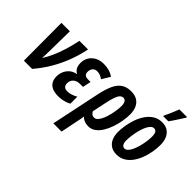

<svg xmlns="http://www.w3.org/2000/svg" viewBox="-139 -1247 1963 1963"><g transform="rotate(45 842.0 -266.0)"><path d="M65.9 0 64 -544.9H186L182.1 -267.1Q181.6 -237.8 180.7 -208Q179.7 -178.2 178.2 -150.9Q210.4 -201.2 236.8 -260.5Q263.2 -319.8 284.9 -390.4Q306.6 -460.9 324.2 -544.9H449.2Q426.8 -440.9 391.6 -347.9Q356.4 -254.9 305.9 -168.9Q255.4 -83 185.1 0Z M569.8 9.8Q519 9.8 484.4 -5.1Q449.7 -20 432.4 -49.8Q415 -79.6 415 -124Q415 -159.7 429.2 -193.6Q443.4 -227.5 471.9 -252.7Q500.5 -277.8 543.9 -286.1L544.9 -290Q521 -301.3 506.1 -327.1Q491.2 -353 491.2 -395Q491.2 -439.9 513.2 -476.3Q535.2 -512.7 575 -533.9Q614.7 -555.2 668 -555.2Q708.5 -555.2 744.6 -545.4Q780.8 -535.6 812 -513.2L757.8 -422.9Q738.3 -438.5 716.3 -446.3Q694.3 -454.1 673.8 -454.1Q642.6 -454.1 624.8 -433.8Q606.9 -413.6 606.9 -379.9Q606.9 -353 621.6 -340.6Q636.2 -328.1 666 -328.1H702.1L683.1 -237.8H639.2Q609.9 -237.8 587.6 -226.6Q565.4 -215.3 553.2 -195.6Q541 -175.8 541 -148.9Q541 -122.1 555.2 -106.9Q569.3 -91.8 602.1 -91.8Q627.9 -91.8 655 -100.3Q682.1 -108.9 712.9 -126V-24.9Q680.2 -6.8 642.8 1.5Q605.5 9.8 569.8 9.8Z M731.9 240.2 843.3 -291Q861.8 -378.9 888.4 -437.7Q915 -496.6 957.3 -525.9Q999.5 -555.2 1064 -555.2Q1117.2 -555.2 1152.3 -533.7Q1187.5 -512.2 1205.3 -472.7Q1223.1 -433.1 1223.1 -378.9Q1223.1 -334.5 1214.4 -282.2Q1205.6 -230 1188.2 -178.5Q1170.9 -127 1144.8 -84.2Q1118.7 -41.5 1084 -15.9Q1049.3 9.8 1005.9 9.8Q970.7 9.8 945.3 -1.2Q919.9 -12.2 904.3 -30.8Q902.3 -12.2 898.2 8.8Q894 29.8 890.1 47.9L851.1 240.2ZM983.9 -95.2Q1006.8 -95.2 1025.4 -116.2Q1043.9 -137.2 1058.1 -170.9Q1072.3 -204.6 1081.5 -243.2Q1090.8 -281.7 1095.5 -317.6Q1100.1 -353.5 1100.1 -377.9Q1100.1 -414.6 1087.6 -433.3Q1075.2 -452.1 1055.2 -452.1Q1033.7 -452.1 1017.6 -436.3Q1001.5 -420.4 988 -382.6Q974.6 -344.7 960.9 -278.8L930.2 -132.8Q937.5 -117.7 950.9 -106.4Q964.4 -95.2 983.9 -95.2Z M1413.1 9.8Q1365.2 9.8 1331.3 -11.2Q1297.4 -32.2 1279.3 -71.8Q1261.2 -111.3 1261.2 -167Q1261.2 -209.5 1269.8 -261Q1278.3 -312.5 1296.4 -364.3Q1314.5 -416 1344 -459.2Q1373.5 -502.4 1415.5 -528.8Q1457.5 -555.2 1513.2 -555.2Q1560.5 -555.2 1594 -533.7Q1627.4 -512.2 1645.3 -472.4Q1663.1 -432.6 1663.1 -377Q1663.1 -329.1 1654.1 -275.9Q1645 -222.7 1626 -171.9Q1606.9 -121.1 1577.4 -80.1Q1547.9 -39.1 1506.8 -14.6Q1465.8 9.8 1413.1 9.8ZM1427.2 -91.8Q1448.2 -91.8 1466.3 -111.3Q1484.4 -130.9 1498.3 -163.1Q1512.2 -195.3 1522 -233.6Q1531.7 -272 1536.9 -309.8Q1542 -347.7 1542 -377.9Q1542 -401.9 1537.4 -418.7Q1532.7 -435.5 1522.7 -444.3Q1512.7 -453.1 1497.1 -453.1Q1474.6 -453.1 1456.3 -432.6Q1438 -412.1 1424.1 -378.9Q1410.2 -345.7 1400.9 -306.9Q1391.6 -268.1 1387 -231Q1382.3 -193.8 1382.3 -166Q1382.3 -130.9 1393.6 -111.3Q1404.8 -91.8 1427.2 -91.8ZM1473.1 -606 1476.6 -619.1Q1482.9 -630.9 1492.2 -651.6Q1501.5 -672.4 1511.5 -695.6Q1521.5 -718.8 1529.8 -739.5Q1538.1 -760.3 1542.5 -772H1653.3L1651.4 -762.2Q1643.1 -748.5 1629.9 -727.5Q1616.7 -706.5 1601.6 -683.3Q1586.4 -660.2 1572.5 -639.6Q1558.6 -619.1 1548.3 -606Z"/></g></svg>

Font: Open Sans Condensed
Style: Italic
Weight: 400
Width: 3
Italic angle: -12°
Designer: Monotype Design Team
Foundry: Monotype Imaging Inc.
Version: Version 3.000